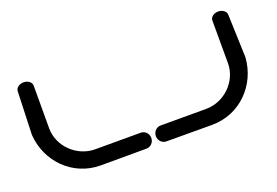

<svg xmlns="http://www.w3.org/2000/svg" viewBox="-84 -824 1540 1067"><g transform="rotate(-20 686.5 -290.5)"><path d="M1215.3 -292.2C1215.3 -183.5 1121.1 -94.8 1015.2 -94.8C903.7 -94.8 745.2 -94.8 745.2 -94.8C718.7 -94.8 700 -72.4 700 -47.8C700 -23.2 718.7 -0.7 745.2 -0.7C745.2 -0.7 853.6 0 1015.2 0C1182.5 0 1307 -130.9 1317.8 -289.8L1317.8 -290.3L1317.8 -290.8C1317.8 -291.5 1309.2 -537.1 1309 -545.3C1308.2 -565.2 1286.8 -580.8 1262 -580.8C1237.9 -580.8 1215 -566.2 1215 -544.2C1214.9 -542.5 1215 -541 1215 -539.3C1215 -515.4 1215.3 -394.1 1215.3 -292.2ZM111 -580.8C86.9 -580.8 64 -565.9 64 -544.1L55.2 -290.3L55.2 -289.8C66 -130.9 190.5 0 357.8 0C519.4 0 627.8 -0.7 627.8 -0.7C654.3 -0.7 673 -23.2 673 -47.8C673 -72.3 654.3 -94.8 627.8 -94.8L357.8 -94.8C251.9 -94.8 157.7 -183.5 157.7 -292.2C157.7 -393.8 158 -513.9 158.1 -539.3L158.1 -544.2C158 -566.2 135.1 -580.8 111 -580.8Z"/></g></svg>

Font: Hi.
Style: Black
Weight: 400
Designer: Mew Too, Robert Jablonski
Foundry: Cannot Into Space Fonts
Version: Version 1.996